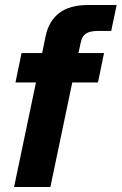

<svg xmlns="http://www.w3.org/2000/svg" viewBox="-20 -749 487 769"><path d="M36.4 0 124 -418.6H42L66.2 -536.4H148.8L163.2 -606.2Q175.4 -664.2 216.9 -696.6Q258.4 -729 334.8 -729H447.2L425.4 -625H370.8Q341.6 -625 325.4 -615.2Q309.2 -605.4 303.8 -580.4L294.2 -536.4H396.6L372.4 -418.6H269.4L181.8 0Z"/></svg>

Font: Mona Sans
Style: Italic
Weight: 200
Italic angle: -11.6951°
Designer: Deni Anggara
Foundry: GitHub
Version: Version 2.000